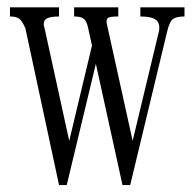

<svg xmlns="http://www.w3.org/2000/svg" viewBox="-20 -498 540 535"><path d="M7.8 -477.5V-452.1Q24.4 -452.1 33.2 -446.3Q42 -439.5 50.8 -418.9L144.5 17.6H166L247.1 -320.3L321.3 17.6H342.8L445.3 -408.2Q451.2 -433.6 459 -442.4Q468.8 -452.1 494.1 -452.1V-477.5H371.1V-452.1Q404.3 -452.1 416 -441.4Q426.8 -431.6 422.9 -411.1L349.6 -105.5L278.3 -428.7Q274.4 -443.4 281.2 -448.2Q287.1 -452.1 309.6 -452.1V-477.5H186.5V-452.1Q206.1 -452.1 213.9 -445.3Q221.7 -438.5 225.6 -419.9L236.3 -371.1L172.9 -105.5L104.5 -418Q98.6 -435.5 106.4 -443.4Q115.2 -452.1 144.5 -452.1V-477.5Z"/></svg>

Font: BatangChe
Style: Regular
Weight: 400
Monospace: yes
Version: Version 2.21